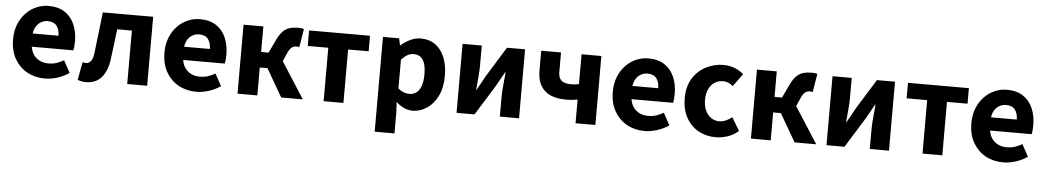

<svg xmlns="http://www.w3.org/2000/svg" viewBox="-40 -965 8504 1564"><g transform="rotate(5 4212.0 -183.5)"><path d="M327 14Q246 14 182 -21.5Q118 -57 80 -123Q42 -189 42 -282Q42 -351 64 -405.5Q86 -460 124 -499Q162 -538 209.5 -558Q257 -578 307 -578Q387 -578 440 -543Q493 -508 519.5 -447Q546 -386 546 -308Q546 -285 544 -265.5Q542 -246 539 -235H199Q206 -193 227 -165.5Q248 -138 278.5 -124.5Q309 -111 348 -111Q381 -111 410.5 -120.5Q440 -130 471 -148L525 -49Q483 -20 430.5 -3Q378 14 327 14ZM197 -343H408Q408 -392 385 -423Q362 -454 310 -454Q284 -454 260 -441.5Q236 -429 219.5 -405Q203 -381 197 -343Z M661 14Q642 14 626.5 10.5Q611 7 595 2L622 -145Q629 -144 635.5 -142.5Q642 -141 650 -141Q674 -141 690 -160.5Q706 -180 712 -227Q723 -311 732 -396Q741 -481 751 -564H1163V0H1000V-437H880Q872 -373 864.5 -309.5Q857 -246 848 -182Q834 -88 788 -37Q742 14 661 14Z M1565 14Q1484 14 1420 -21.5Q1356 -57 1318 -123Q1280 -189 1280 -282Q1280 -351 1302 -405.5Q1324 -460 1362 -499Q1400 -538 1447.5 -558Q1495 -578 1545 -578Q1625 -578 1678 -543Q1731 -508 1757.5 -447Q1784 -386 1784 -308Q1784 -285 1782 -265.5Q1780 -246 1777 -235H1437Q1444 -193 1465 -165.5Q1486 -138 1516.5 -124.5Q1547 -111 1586 -111Q1619 -111 1648.5 -120.5Q1678 -130 1709 -148L1763 -49Q1721 -20 1668.5 -3Q1616 14 1565 14ZM1435 -343H1646Q1646 -392 1623 -423Q1600 -454 1548 -454Q1522 -454 1498 -441.5Q1474 -429 1457.5 -405Q1441 -381 1435 -343Z M1902 0V-564H2064V-355H2125L2175 -460Q2198 -509 2223 -534.5Q2248 -560 2279.5 -569Q2311 -578 2351 -578Q2363 -578 2374.5 -576.5Q2386 -575 2395 -571L2370 -420Q2365 -422 2360 -423.5Q2355 -425 2349 -425Q2335 -425 2323 -420.5Q2311 -416 2299.5 -404Q2288 -392 2277 -366L2246 -296L2436 0H2259L2127 -228H2064V0Z M2606 0V-437H2438V-564H2936V-437H2768V0Z M3042 211V-564H3174L3186 -508H3189Q3224 -538 3265.5 -558Q3307 -578 3351 -578Q3420 -578 3469.5 -542.5Q3519 -507 3545.5 -443Q3572 -379 3572 -291Q3572 -194 3538 -126Q3504 -58 3449.5 -22Q3395 14 3334 14Q3298 14 3263.5 -2Q3229 -18 3199 -46L3204 44V211ZM3297 -120Q3327 -120 3352 -137.5Q3377 -155 3391 -192.5Q3405 -230 3405 -289Q3405 -341 3394.5 -375.5Q3384 -410 3362 -428Q3340 -446 3304 -446Q3277 -446 3253.5 -433Q3230 -420 3204 -393V-157Q3228 -136 3252 -128Q3276 -120 3297 -120Z M3693 0V-564H3850V-402Q3850 -360 3845 -306.5Q3840 -253 3836 -201H3839Q3853 -227 3872.5 -261Q3892 -295 3905 -320L4056 -564H4204V0H4047V-162Q4047 -204 4052.5 -257.5Q4058 -311 4062 -363H4058Q4044 -338 4025 -303.5Q4006 -269 3992 -245L3840 0Z M4666 0V-194Q4651 -191 4637 -189Q4623 -187 4606.5 -186Q4590 -185 4566 -185Q4499 -185 4447 -206.5Q4395 -228 4365.5 -276.5Q4336 -325 4336 -402V-564H4498V-402Q4498 -358 4522 -335.5Q4546 -313 4601 -313Q4620 -313 4635 -314.5Q4650 -316 4666 -320V-564H4828V0Z M5231 14Q5150 14 5086 -21.5Q5022 -57 4984 -123Q4946 -189 4946 -282Q4946 -351 4968 -405.5Q4990 -460 5028 -499Q5066 -538 5113.5 -558Q5161 -578 5211 -578Q5291 -578 5344 -543Q5397 -508 5423.5 -447Q5450 -386 5450 -308Q5450 -285 5448 -265.5Q5446 -246 5443 -235H5103Q5110 -193 5131 -165.5Q5152 -138 5182.5 -124.5Q5213 -111 5252 -111Q5285 -111 5314.5 -120.5Q5344 -130 5375 -148L5429 -49Q5387 -20 5334.5 -3Q5282 14 5231 14ZM5101 -343H5312Q5312 -392 5289 -423Q5266 -454 5214 -454Q5188 -454 5164 -441.5Q5140 -429 5123.5 -405Q5107 -381 5101 -343Z M5812 14Q5733 14 5670.5 -21Q5608 -56 5571 -122.5Q5534 -189 5534 -282Q5534 -376 5574.5 -442Q5615 -508 5682 -543Q5749 -578 5826 -578Q5878 -578 5919 -561Q5960 -544 5991 -517L5915 -413Q5895 -430 5876 -438Q5857 -446 5836 -446Q5795 -446 5764.5 -426Q5734 -406 5717 -369Q5700 -332 5700 -282Q5700 -233 5717 -195.5Q5734 -158 5763.5 -138Q5793 -118 5830 -118Q5859 -118 5885 -130Q5911 -142 5934 -160L5998 -53Q5957 -17 5907.5 -1.5Q5858 14 5812 14Z M6100 0V-564H6262V-355H6323L6373 -460Q6396 -509 6421 -534.5Q6446 -560 6477.5 -569Q6509 -578 6549 -578Q6561 -578 6572.5 -576.5Q6584 -575 6593 -571L6568 -420Q6563 -422 6558 -423.5Q6553 -425 6547 -425Q6533 -425 6521 -420.5Q6509 -416 6497.5 -404Q6486 -392 6475 -366L6444 -296L6634 0H6457L6325 -228H6262V0Z M6718 0V-564H6875V-402Q6875 -360 6870 -306.5Q6865 -253 6861 -201H6864Q6878 -227 6897.5 -261Q6917 -295 6930 -320L7081 -564H7229V0H7072V-162Q7072 -204 7077.5 -257.5Q7083 -311 7087 -363H7083Q7069 -338 7050 -303.5Q7031 -269 7017 -245L6865 0Z M7503 0V-437H7335V-564H7833V-437H7665V0Z M8163 14Q8082 14 8018 -21.5Q7954 -57 7916 -123Q7878 -189 7878 -282Q7878 -351 7900 -405.5Q7922 -460 7960 -499Q7998 -538 8045.5 -558Q8093 -578 8143 -578Q8223 -578 8276 -543Q8329 -508 8355.5 -447Q8382 -386 8382 -308Q8382 -285 8380 -265.5Q8378 -246 8375 -235H8035Q8042 -193 8063 -165.5Q8084 -138 8114.5 -124.5Q8145 -111 8184 -111Q8217 -111 8246.5 -120.5Q8276 -130 8307 -148L8361 -49Q8319 -20 8266.5 -3Q8214 14 8163 14ZM8033 -343H8244Q8244 -392 8221 -423Q8198 -454 8146 -454Q8120 -454 8096 -441.5Q8072 -429 8055.5 -405Q8039 -381 8033 -343Z"/></g></svg>

Font: Noto Sans JP ExtraBold
Style: Regular
Weight: 800
Designer: Ryoko NISHIZUKA  (kana, bopomofo & ideographs); Paul D. Hunt (Latin, Greek & Cyrillic); Sandoll Communications , Soo-you
Foundry: Adobe
Version: Version 2.004-H2;hotconv 1.0.118;makeotfexe 2.5.65603